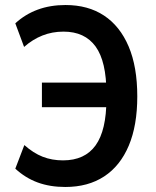

<svg xmlns="http://www.w3.org/2000/svg" viewBox="-20 -735 621 765"><path d="M240 10Q179 10 130 -8Q81 -26 41 -63L77 -157Q113 -125 150 -110.5Q187 -96 231 -96Q318 -96 361 -156Q404 -216 404 -340L425 -308H147V-406H425L404 -364Q404 -490 361 -549.5Q318 -609 233 -609Q188 -609 149 -593.5Q110 -578 76 -548L41 -642Q80 -678 130 -696.5Q180 -715 241 -715Q331 -715 394.5 -673Q458 -631 492.5 -550Q527 -469 527 -351Q527 -235 493 -154.5Q459 -74 395 -32Q331 10 240 10Z"/></svg>

Font: Nunito Sans 10pt Condensed
Style: Bold
Weight: 700
Width: 3
Designer: Vernon Adams
Foundry: Vernon Adams
Version: Version 3.101;gftools[0.9.27]